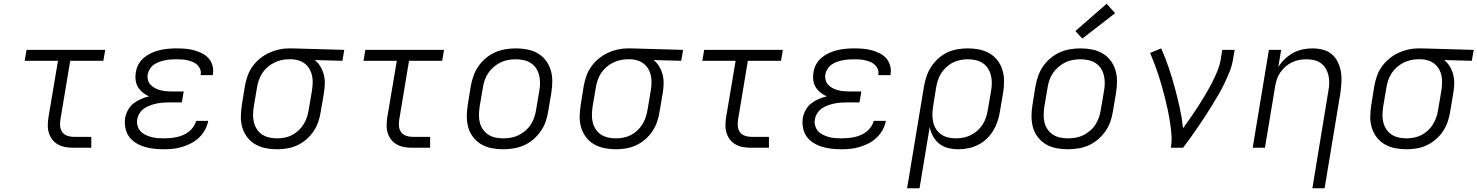

<svg xmlns="http://www.w3.org/2000/svg" viewBox="-20 -785 7849 1020"><path d="M371 0Q349 0 328.5 -3.5Q308 -7 290 -16.5Q272 -26 259.5 -41.5Q247 -57 240.5 -76Q234 -95 234 -116.5Q234 -138 237 -159L288 -462H111L121 -520H539L529 -462H353L301 -150Q298 -132 299.5 -114.5Q301 -97 310.5 -83.5Q320 -70 336.5 -64Q353 -58 371 -58H465V0Z M850 8Q823 8 797 5Q771 2 746.5 -5.5Q722 -13 700.5 -26.5Q679 -40 665 -60Q651 -80 646 -106Q641 -132 645 -159Q649 -180 660 -200.5Q671 -221 689.5 -235.5Q708 -250 729 -259Q750 -268 772 -273Q754 -281 738.5 -293.5Q723 -306 713 -322.5Q703 -339 700.5 -360Q698 -381 702 -402Q705 -424 716.5 -444.5Q728 -465 746.5 -480Q765 -495 786.5 -504.5Q808 -514 830 -519Q852 -524 874.5 -526Q897 -528 918 -528Q942 -528 965.5 -526Q989 -524 1011 -518Q1033 -512 1053 -502Q1073 -492 1087.5 -476Q1102 -460 1108.5 -437.5Q1115 -415 1111 -392Q1111 -390 1111 -388.5Q1111 -387 1110 -386H1046Q1046 -386 1046 -387Q1046 -388 1046 -389Q1049 -404 1043.5 -417.5Q1038 -431 1028 -440.5Q1018 -450 1005 -455.5Q992 -461 977.5 -464.5Q963 -468 948 -469Q933 -470 918 -470Q903 -470 888 -469Q873 -468 858 -465Q843 -462 828 -457Q813 -452 799.5 -443Q786 -434 777 -420Q768 -406 765 -392Q762 -376 766 -360.5Q770 -345 780 -334.5Q790 -324 803 -317Q816 -310 831 -306Q846 -302 861.5 -300.5Q877 -299 893 -299H956L946 -241H884Q867 -241 849.5 -240Q832 -239 814.5 -235.5Q797 -232 780 -226Q763 -220 747.5 -210Q732 -200 722 -184Q712 -168 709 -151Q706 -134 710.5 -117.5Q715 -101 725.5 -89Q736 -77 751 -69.5Q766 -62 782 -57.5Q798 -53 815 -51.5Q832 -50 850 -50Q867 -50 884 -51.5Q901 -53 918 -56.5Q935 -60 951.5 -67Q968 -74 982.5 -85Q997 -96 1007.5 -111.5Q1018 -127 1022 -143H1086Q1082 -119 1069.5 -96Q1057 -73 1038 -54.5Q1019 -36 995.5 -24Q972 -12 947.5 -4.5Q923 3 898.5 5.5Q874 8 850 8Z M1452 8Q1421 8 1391 2Q1361 -4 1336 -18.5Q1311 -33 1293.5 -56Q1276 -79 1267.5 -107Q1259 -135 1259.5 -166Q1260 -197 1265 -228L1281 -328Q1286 -355 1295 -381Q1304 -407 1320.5 -430.5Q1337 -454 1360 -473Q1383 -492 1408.5 -504Q1434 -516 1461.5 -522Q1489 -528 1515 -528Q1519 -528 1523 -528Q1527 -528 1531 -528L1809 -520L1799 -462L1652 -466Q1670 -452 1682 -432Q1694 -412 1700 -389Q1706 -366 1705.5 -341.5Q1705 -317 1701 -292L1684 -192Q1680 -165 1671 -138.5Q1662 -112 1646 -88Q1630 -64 1607.5 -44.5Q1585 -25 1559 -13Q1533 -1 1505.5 3.5Q1478 8 1452 8ZM1452 -50Q1472 -50 1492.5 -54Q1513 -58 1531.5 -67.5Q1550 -77 1566 -92Q1582 -107 1593 -125Q1604 -143 1610.5 -162.5Q1617 -182 1620 -202L1637 -302Q1640 -321 1641 -341Q1642 -361 1638.5 -380Q1635 -399 1626 -415.5Q1617 -432 1603 -444Q1589 -456 1571 -462.5Q1553 -469 1533 -470H1522Q1519 -470 1516.5 -470Q1514 -470 1511 -470Q1492 -470 1472 -465Q1452 -460 1433.5 -450.5Q1415 -441 1399 -426.5Q1383 -412 1372 -394.5Q1361 -377 1354.5 -357.5Q1348 -338 1345 -318L1328 -218Q1325 -197 1324.5 -175.5Q1324 -154 1329 -134.5Q1334 -115 1345 -98Q1356 -81 1373 -70Q1390 -59 1410.5 -54.5Q1431 -50 1452 -50Z M2171 0Q2149 0 2128.5 -3.5Q2108 -7 2090 -16.5Q2072 -26 2059.5 -41.5Q2047 -57 2040.5 -76Q2034 -95 2034 -116.5Q2034 -138 2037 -159L2088 -462H1911L1921 -520H2339L2329 -462H2153L2101 -150Q2098 -132 2099.5 -114.5Q2101 -97 2110.5 -83.5Q2120 -70 2136.5 -64Q2153 -58 2171 -58H2265V0Z M2652 8Q2652 8 2652 8Q2652 8 2652 8Q2621 8 2591 2Q2561 -4 2536.5 -18.5Q2512 -33 2494 -56Q2476 -79 2468 -107Q2460 -135 2460 -166Q2460 -197 2465 -228L2481 -328Q2486 -355 2495.5 -382Q2505 -409 2521.5 -433Q2538 -457 2561.5 -476.5Q2585 -496 2611.5 -507.5Q2638 -519 2666 -523.5Q2694 -528 2721 -528Q2721 -528 2721 -528Q2721 -528 2721 -528Q2752 -528 2782 -522Q2812 -516 2837 -501.5Q2862 -487 2879.5 -464Q2897 -441 2905.5 -413Q2914 -385 2914 -354Q2914 -323 2909 -292L2892 -192Q2888 -165 2878.5 -138Q2869 -111 2852 -87Q2835 -63 2812 -43.5Q2789 -24 2762.5 -12.5Q2736 -1 2708 3.5Q2680 8 2652 8ZM2653 -50Q2673 -50 2694 -53.5Q2715 -57 2734.5 -66.5Q2754 -76 2771 -90.5Q2788 -105 2799.5 -123Q2811 -141 2818 -161Q2825 -181 2828 -202L2845 -302Q2849 -323 2849 -344.5Q2849 -366 2844 -386Q2839 -406 2828 -422.5Q2817 -439 2800 -450Q2783 -461 2762.5 -465.5Q2742 -470 2720 -470Q2700 -470 2679.5 -466.5Q2659 -463 2639.5 -453.5Q2620 -444 2603 -429.5Q2586 -415 2574 -397Q2562 -379 2555 -359Q2548 -339 2545 -318L2528 -218Q2525 -197 2524.5 -175.5Q2524 -154 2529 -134Q2534 -114 2545.5 -97.5Q2557 -81 2573.5 -70Q2590 -59 2611 -54.5Q2632 -50 2653 -50Z M3252 8Q3221 8 3191 2Q3161 -4 3136 -18.5Q3111 -33 3093.5 -56Q3076 -79 3067.5 -107Q3059 -135 3059.5 -166Q3060 -197 3065 -228L3081 -328Q3086 -355 3095 -381Q3104 -407 3120.5 -430.5Q3137 -454 3160 -473Q3183 -492 3208.5 -504Q3234 -516 3261.5 -522Q3289 -528 3315 -528Q3319 -528 3323 -528Q3327 -528 3331 -528L3609 -520L3599 -462L3452 -466Q3470 -452 3482 -432Q3494 -412 3500 -389Q3506 -366 3505.5 -341.5Q3505 -317 3501 -292L3484 -192Q3480 -165 3471 -138.5Q3462 -112 3446 -88Q3430 -64 3407.5 -44.5Q3385 -25 3359 -13Q3333 -1 3305.5 3.5Q3278 8 3252 8ZM3252 -50Q3272 -50 3292.5 -54Q3313 -58 3331.5 -67.5Q3350 -77 3366 -92Q3382 -107 3393 -125Q3404 -143 3410.5 -162.5Q3417 -182 3420 -202L3437 -302Q3440 -321 3441 -341Q3442 -361 3438.5 -380Q3435 -399 3426 -415.5Q3417 -432 3403 -444Q3389 -456 3371 -462.5Q3353 -469 3333 -470H3322Q3319 -470 3316.5 -470Q3314 -470 3311 -470Q3292 -470 3272 -465Q3252 -460 3233.5 -450.5Q3215 -441 3199 -426.5Q3183 -412 3172 -394.5Q3161 -377 3154.5 -357.5Q3148 -338 3145 -318L3128 -218Q3125 -197 3124.5 -175.5Q3124 -154 3129 -134.5Q3134 -115 3145 -98Q3156 -81 3173 -70Q3190 -59 3210.5 -54.5Q3231 -50 3252 -50Z M3971 0Q3949 0 3928.5 -3.5Q3908 -7 3890 -16.5Q3872 -26 3859.5 -41.5Q3847 -57 3840.5 -76Q3834 -95 3834 -116.5Q3834 -138 3837 -159L3888 -462H3711L3721 -520H4139L4129 -462H3953L3901 -150Q3898 -132 3899.5 -114.5Q3901 -97 3910.5 -83.5Q3920 -70 3936.5 -64Q3953 -58 3971 -58H4065V0Z M4450 8Q4423 8 4397 5Q4371 2 4346.5 -5.5Q4322 -13 4300.5 -26.5Q4279 -40 4265 -60Q4251 -80 4246 -106Q4241 -132 4245 -159Q4249 -180 4260 -200.5Q4271 -221 4289.5 -235.5Q4308 -250 4329 -259Q4350 -268 4372 -273Q4354 -281 4338.5 -293.5Q4323 -306 4313 -322.5Q4303 -339 4300.5 -360Q4298 -381 4302 -402Q4305 -424 4316.5 -444.5Q4328 -465 4346.5 -480Q4365 -495 4386.5 -504.5Q4408 -514 4430 -519Q4452 -524 4474.5 -526Q4497 -528 4518 -528Q4542 -528 4565.5 -526Q4589 -524 4611 -518Q4633 -512 4653 -502Q4673 -492 4687.5 -476Q4702 -460 4708.5 -437.5Q4715 -415 4711 -392Q4711 -390 4711 -388.5Q4711 -387 4710 -386H4646Q4646 -386 4646 -387Q4646 -388 4646 -389Q4649 -404 4643.5 -417.5Q4638 -431 4628 -440.5Q4618 -450 4605 -455.5Q4592 -461 4577.5 -464.5Q4563 -468 4548 -469Q4533 -470 4518 -470Q4503 -470 4488 -469Q4473 -468 4458 -465Q4443 -462 4428 -457Q4413 -452 4399.5 -443Q4386 -434 4377 -420Q4368 -406 4365 -392Q4362 -376 4366 -360.5Q4370 -345 4380 -334.5Q4390 -324 4403 -317Q4416 -310 4431 -306Q4446 -302 4461.5 -300.5Q4477 -299 4493 -299H4556L4546 -241H4484Q4467 -241 4449.5 -240Q4432 -239 4414.5 -235.5Q4397 -232 4380 -226Q4363 -220 4347.5 -210Q4332 -200 4322 -184Q4312 -168 4309 -151Q4306 -134 4310.5 -117.5Q4315 -101 4325.5 -89Q4336 -77 4351 -69.5Q4366 -62 4382 -57.5Q4398 -53 4415 -51.5Q4432 -50 4450 -50Q4467 -50 4484 -51.5Q4501 -53 4518 -56.5Q4535 -60 4551.5 -67Q4568 -74 4582.5 -85Q4597 -96 4607.5 -111.5Q4618 -127 4622 -143H4686Q4682 -119 4669.5 -96Q4657 -73 4638 -54.5Q4619 -36 4595.5 -24Q4572 -12 4547.5 -4.5Q4523 3 4498.5 5.5Q4474 8 4450 8Z M4799 215 4889 -328Q4894 -355 4903 -381.5Q4912 -408 4928 -432Q4944 -456 4966 -475.5Q4988 -495 5014 -507Q5040 -519 5067.5 -523.5Q5095 -528 5122 -528Q5153 -528 5182.5 -522Q5212 -516 5237 -501.5Q5262 -487 5279.5 -464Q5297 -441 5305.5 -413Q5314 -385 5314 -354Q5314 -323 5309 -292L5292 -192Q5288 -166 5279.5 -140.5Q5271 -115 5256.5 -91Q5242 -67 5221.5 -47.5Q5201 -28 5176 -15.5Q5151 -3 5124.5 2.5Q5098 8 5072 8Q5044 8 5017.5 1.5Q4991 -5 4970.5 -21Q4950 -37 4937 -60.5Q4924 -84 4919 -110L4865 215ZM5058 -50Q5078 -50 5098.5 -54Q5119 -58 5138 -67.5Q5157 -77 5173 -91.5Q5189 -106 5200.5 -124Q5212 -142 5218.5 -162Q5225 -182 5228 -202L5245 -302Q5249 -323 5249 -344.5Q5249 -366 5244 -385.5Q5239 -405 5228 -422Q5217 -439 5200.5 -450Q5184 -461 5163.5 -465.5Q5143 -470 5121 -470Q5101 -470 5081 -466Q5061 -462 5042 -452.5Q5023 -443 5007 -428Q4991 -413 4980 -395.5Q4969 -378 4962.5 -358Q4956 -338 4953 -319L4938 -225Q4934 -203 4933.5 -181.5Q4933 -160 4937 -139.5Q4941 -119 4951.5 -101.5Q4962 -84 4978.5 -72Q4995 -60 5015.5 -55Q5036 -50 5058 -50Z M5652 8Q5652 8 5652 8Q5652 8 5652 8Q5621 8 5591 2Q5561 -4 5536.5 -18.5Q5512 -33 5494 -56Q5476 -79 5468 -107Q5460 -135 5460 -166Q5460 -197 5465 -228L5481 -328Q5486 -355 5495.5 -382Q5505 -409 5521.5 -433Q5538 -457 5561.5 -476.5Q5585 -496 5611.5 -507.5Q5638 -519 5666 -523.5Q5694 -528 5721 -528Q5721 -528 5721 -528Q5721 -528 5721 -528Q5752 -528 5782 -522Q5812 -516 5837 -501.5Q5862 -487 5879.5 -464Q5897 -441 5905.5 -413Q5914 -385 5914 -354Q5914 -323 5909 -292L5892 -192Q5888 -165 5878.5 -138Q5869 -111 5852 -87Q5835 -63 5812 -43.5Q5789 -24 5762.5 -12.5Q5736 -1 5708 3.5Q5680 8 5652 8ZM5653 -50Q5673 -50 5694 -53.5Q5715 -57 5734.5 -66.5Q5754 -76 5771 -90.5Q5788 -105 5799.5 -123Q5811 -141 5818 -161Q5825 -181 5828 -202L5845 -302Q5849 -323 5849 -344.5Q5849 -366 5844 -386Q5839 -406 5828 -422.5Q5817 -439 5800 -450Q5783 -461 5762.5 -465.5Q5742 -470 5720 -470Q5700 -470 5679.5 -466.5Q5659 -463 5639.5 -453.5Q5620 -444 5603 -429.5Q5586 -415 5574 -397Q5562 -379 5555 -359Q5548 -339 5545 -318L5528 -218Q5525 -197 5524.5 -175.5Q5524 -154 5529 -134Q5534 -114 5545.5 -97.5Q5557 -81 5573.5 -70Q5590 -59 5611 -54.5Q5632 -50 5653 -50ZM5730 -580 5693 -620 5859 -765 5904 -715Z M6200 0Q6206 -34 6203.5 -67.5Q6201 -101 6196 -133.5Q6191 -166 6184.5 -197.5Q6178 -229 6170 -260.5Q6162 -292 6153.5 -323Q6145 -354 6135 -384.5Q6125 -415 6113.5 -445Q6102 -475 6090 -504L6149 -528Q6171 -478 6188.5 -426.5Q6206 -375 6220.5 -321.5Q6235 -268 6247 -214Q6259 -160 6265 -104Q6286 -133 6306 -161.5Q6326 -190 6345 -219.5Q6364 -249 6382 -279.5Q6400 -310 6416 -340.5Q6432 -371 6445.5 -403Q6459 -435 6465 -468L6473 -520H6539L6530 -468Q6525 -436 6512.5 -405Q6500 -374 6485.5 -343.5Q6471 -313 6454 -284Q6437 -255 6419.5 -226Q6402 -197 6383 -168.5Q6364 -140 6345 -111.5Q6326 -83 6306 -55.5Q6286 -28 6265 0Z M6952 215 7037 -302Q7041 -323 7041.5 -344Q7042 -365 7037.5 -384.5Q7033 -404 7023 -421Q7013 -438 6997 -449.5Q6981 -461 6961 -465.5Q6941 -470 6920 -470Q6901 -470 6881.5 -466.5Q6862 -463 6843.5 -454Q6825 -445 6809 -431Q6793 -417 6781.5 -400Q6770 -383 6763.5 -364Q6757 -345 6754 -325L6700 0H6635L6721 -520H6786L6771 -429Q6785 -452 6805.5 -471.5Q6826 -491 6850 -504Q6874 -517 6900.5 -522.5Q6927 -528 6952 -528Q6981 -528 7008 -521Q7035 -514 7055 -497Q7075 -480 7087 -455.5Q7099 -431 7103.5 -404Q7108 -377 7106.5 -349Q7105 -321 7101 -292L7017 215Z M7452 8Q7421 8 7391 2Q7361 -4 7336 -18.5Q7311 -33 7293.5 -56Q7276 -79 7267.5 -107Q7259 -135 7259.5 -166Q7260 -197 7265 -228L7281 -328Q7286 -355 7295 -381Q7304 -407 7320.5 -430.5Q7337 -454 7360 -473Q7383 -492 7408.5 -504Q7434 -516 7461.5 -522Q7489 -528 7515 -528Q7519 -528 7523 -528Q7527 -528 7531 -528L7809 -520L7799 -462L7652 -466Q7670 -452 7682 -432Q7694 -412 7700 -389Q7706 -366 7705.5 -341.5Q7705 -317 7701 -292L7684 -192Q7680 -165 7671 -138.5Q7662 -112 7646 -88Q7630 -64 7607.5 -44.5Q7585 -25 7559 -13Q7533 -1 7505.5 3.5Q7478 8 7452 8ZM7452 -50Q7472 -50 7492.5 -54Q7513 -58 7531.5 -67.5Q7550 -77 7566 -92Q7582 -107 7593 -125Q7604 -143 7610.5 -162.5Q7617 -182 7620 -202L7637 -302Q7640 -321 7641 -341Q7642 -361 7638.5 -380Q7635 -399 7626 -415.5Q7617 -432 7603 -444Q7589 -456 7571 -462.5Q7553 -469 7533 -470H7522Q7519 -470 7516.5 -470Q7514 -470 7511 -470Q7492 -470 7472 -465Q7452 -460 7433.5 -450.5Q7415 -441 7399 -426.5Q7383 -412 7372 -394.5Q7361 -377 7354.5 -357.5Q7348 -338 7345 -318L7328 -218Q7325 -197 7324.5 -175.5Q7324 -154 7329 -134.5Q7334 -115 7345 -98Q7356 -81 7373 -70Q7390 -59 7410.5 -54.5Q7431 -50 7452 -50Z"/></svg>

Font: Iosevka SS04 Lt Ex Obl
Style: Regular
Weight: 300
Width: 7
Italic angle: -9°
Monospace: yes
Designer: Belleve Invis
Foundry: Belleve Invis
Version: Version 19.0.0; ttfautohint (v1.8.4)